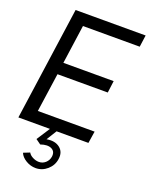

<svg xmlns="http://www.w3.org/2000/svg" viewBox="-183 -843 932 1195"><g transform="rotate(20 283.0 -245.0)"><path d="M557.1 -671.9H181.2L145 -415H478L467.8 -335.9H134.8L98.1 -79.1H474.1L461.9 0H251L209 67.9Q263.2 58.1 296.1 84Q329.1 109.9 321.8 158.2Q315.9 201.2 282.5 230.5Q249 259.8 206.1 259.8Q171.9 259.8 141.4 241.5Q110.8 223.1 100.1 196.8L142.1 180.2Q150.9 196.3 171.4 206.5Q191.9 216.8 211.9 216.8Q236.8 216.8 255.4 200Q273.9 183.1 277.8 158.2Q282.7 123 255.4 109.6Q228 96.2 183.1 111.8L149.9 87.9L207 0H-2L104 -750H567.9Z"/></g></svg>

Font: Oakes Grotesk
Style: Italic
Weight: 400
Designer: Samuel Oakes
Foundry: Samuel Oakes
Version: Version 1.0 | wf-rip DC20170320